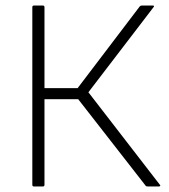

<svg xmlns="http://www.w3.org/2000/svg" viewBox="-20 -675 610 695"><path d="M103 0Q97 0 97 -6V-649Q97 -655 103 -655H135Q141 -655 141 -649V-356H261L486 -652Q489 -655 494 -655H533Q537 -655 537.5 -653Q538 -651 535 -648L300 -341L558 -7Q561 -5 560 -2.5Q559 0 555 0H515Q509 0 507 -3L263 -316H141V-6Q141 0 135 0Z"/></svg>

Font: Sofia Sans ExtraLight
Style: Regular
Weight: 250
Version: Version 4.100-B